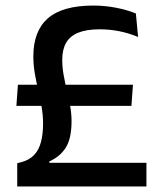

<svg xmlns="http://www.w3.org/2000/svg" viewBox="-20 -671 578 691"><path d="M39 -290 44.5 -366H458.5L453 -290ZM157.5 -85H507V0H42V-83.5L57 -87.5Q85.5 -95 102.8 -113.2Q120 -131.5 127.5 -160Q135 -188.5 135 -227Q135 -256 129.8 -285.8Q124.5 -315.5 117.5 -346Q110.5 -376.5 105.2 -407Q100 -437.5 100 -468Q100 -559.5 152.5 -605.2Q205 -651 316 -651Q357.5 -651 397.5 -643.2Q437.5 -635.5 469 -622.5L477 -538Q443 -552 408.5 -558.8Q374 -565.5 338.5 -565.5Q291 -565.5 261.2 -553.2Q231.5 -541 217.8 -516.8Q204 -492.5 204 -455.5Q204 -429 209 -401.2Q214 -373.5 220.8 -345.2Q227.5 -317 232.5 -289.2Q237.5 -261.5 237.5 -235Q237.5 -173 217 -140.2Q196.5 -107.5 157.5 -90Z"/></svg>

Font: Anek Bangla Medium Medium
Style: Regular
Weight: 500
Version: Version 1.003